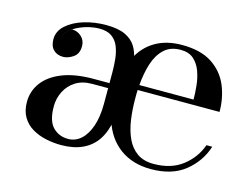

<svg xmlns="http://www.w3.org/2000/svg" viewBox="-73 -590 944 719"><g transform="rotate(15 399.0 -230.0)"><path d="M211 10Q181.5 10 152.2 3.8Q123 -2.5 99 -16.5Q75 -30.5 60.5 -54.5Q46 -78.5 46 -113.5Q46 -155.5 71 -189Q96 -222.5 144.8 -241.8Q193.5 -261 264.5 -261H326.5V-304.5Q326.5 -329.5 323.8 -355Q321 -380.5 312.5 -401.8Q304 -423 286.2 -435.8Q268.5 -448.5 238.5 -448.5Q219 -448.5 199.2 -444Q179.5 -439.5 161.8 -431.5Q144 -423.5 129.8 -412Q115.5 -400.5 107 -386Q114 -397.5 122.8 -405.8Q131.5 -414 140 -419Q160.5 -419 176 -404.5Q191.5 -390 191.5 -368Q191.5 -338 171.5 -324.5Q151.5 -311 132.5 -311Q109.5 -311 95.2 -325Q81 -339 81 -366Q81 -397 106.5 -420Q132 -443 172.5 -455.5Q213 -468 258.5 -468Q305.5 -468 333 -455Q360.5 -442 374 -420Q387.5 -398 392 -370.5L382 -370Q405.5 -418 448.8 -443.8Q492 -469.5 552.5 -469.5Q625 -469.5 669 -440.8Q713 -412 732.8 -365Q752.5 -318 752.5 -263.5H435Q434.5 -255.5 434.5 -247Q434.5 -238.5 434.5 -230Q434.5 -187 440.2 -147.8Q446 -108.5 460.2 -77.8Q474.5 -47 499.8 -29.2Q525 -11.5 564 -11.5Q631 -11.5 675 -45.2Q719 -79 737.5 -130.5H760Q740.5 -70 690.5 -30Q640.5 10 558.5 10Q487.5 10 438.5 -26Q389.5 -62 369 -127.5L377.5 -129Q370 -83.5 348.8 -52.5Q327.5 -21.5 293 -5.8Q258.5 10 211 10ZM230.5 -19Q258 -19 279.8 -38.2Q301.5 -57.5 314 -93.8Q326.5 -130 326.5 -180.5V-241.5H264.5Q226.5 -241.5 200.5 -224.8Q174.5 -208 161 -181Q147.5 -154 147.5 -123Q147.5 -67.5 171 -43.2Q194.5 -19 230.5 -19ZM436.5 -283H646.5Q646.5 -308 643.5 -337Q640.5 -366 631 -391.8Q621.5 -417.5 602.8 -434Q584 -450.5 552.5 -450.5Q512.5 -450.5 488.2 -427.5Q464 -404.5 452 -366.5Q440 -328.5 436.5 -283Z"/></g></svg>

Font: Bodoni Moda SC
Style: Regular
Weight: 400
Designer: Owen Earl
Foundry: indestructible type
Version: Version 2.005